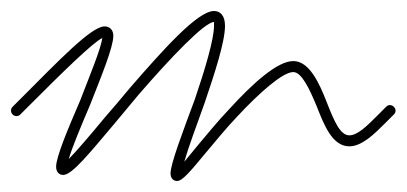

<svg xmlns="http://www.w3.org/2000/svg" viewBox="-30 -312 739 349"><path d="M292 17C302 17 318 -3 343 -33C360 -53 380 -78 401 -100C442 -144 484 -181 503 -181C518 -181 532 -152 546 -118C559 -85 574 -46 605 -46C628 -46 651 -69 670 -88L686 -104C688 -106 689 -108 689 -111C689 -116 684 -121 679 -121C676 -121 674 -120 672 -118L656 -102C637 -83 620 -66 605 -66C588 -66 577 -93 564 -126C550 -162 532 -201 503 -201C474 -201 429 -160 387 -114C365 -91 345 -66 328 -46L305 -18C312 -43 327 -83 342 -125C360 -178 379 -236 379 -265C379 -283 371 -292 359 -292C329 -292 266 -221 206 -152C191 -134 176 -116 161 -99C132 -64 108 -36 95 -23C101 -44 117 -82 134 -122C154 -173 176 -226 176 -247C176 -257 170 -264 160 -264C136 -264 77 -202 10 -135L-7 -118C-9 -116 -10 -114 -10 -111C-10 -106 -6 -101 0 -101C3 -101 5 -102 7 -104L24 -121C85 -182 138 -234 156 -243C153 -222 134 -177 116 -130C94 -79 72 -27 72 -9C72 0 77 6 85 6C101 6 133 -34 177 -86C191 -103 206 -121 222 -140C280 -207 342 -272 359 -272V-265C359 -240 342 -184 324 -131C302 -72 280 -14 280 3C280 12 285 17 292 17Z"/></svg>

Font: Mistral SingleLine Outline
Style: Regular
Weight: 300
Designer: François Chastanet, Élisa Garzelli, Anais Alves, Morgane Autin
Foundry: institut supérieur des arts et du design Toulouse / isdaT
Version: Version 1.000;Glyphs 3.3 (3337)